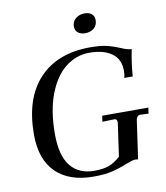

<svg xmlns="http://www.w3.org/2000/svg" viewBox="-86 -845 799 926"><g transform="rotate(-10 313.0 -381.5)"><path d="M49 -239Q49 -416 138.5 -511.5Q228 -607 389 -607Q441 -607 472.5 -599Q504 -591 534 -578Q565 -564 585 -564Q571 -495 567 -433H525Q530 -446 530 -467Q530 -525 489.5 -553.5Q449 -582 381 -582Q316 -582 263.5 -541Q211 -500 180 -419Q149 -338 149 -224Q149 -119 189.5 -68Q230 -17 306 -17Q349 -17 377 -27Q405 -37 434 -63L457 -223V-230Q457 -245 443 -245L385 -243L389 -272H615L611 -243L569 -245Q562 -245 556.5 -238.5Q551 -232 550 -224L523 -35Q517 -36 509 -36Q496 -36 463 -23Q427 -8 390 1Q353 10 298 10Q179 10 114 -53.5Q49 -117 49 -239ZM329 -719Q329 -743 347 -758Q365 -773 391 -773Q413 -773 425.5 -762Q438 -751 438 -732Q438 -707 421 -692.5Q404 -678 377 -678Q356 -678 342.5 -689Q329 -700 329 -719Z"/></g></svg>

Font: Unna
Style: Italic
Weight: 400
Italic angle: -8.05°
Designer: Jorge de Buen Unna
Foundry: Omnibus-Type
Version: Version 2.008